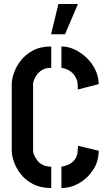

<svg xmlns="http://www.w3.org/2000/svg" viewBox="-20 -938 541 963"><path d="M236 -766 273 -918H371L306 -766ZM237 5Q183 5 145 -15Q107 -35 83.5 -65.5Q60 -96 49.5 -127.5Q39 -159 39 -181V-518Q39 -541 50 -572.5Q61 -604 84 -634Q107 -664 145 -684.5Q183 -705 237 -705V-598Q211 -598 194 -588.5Q177 -579 166.5 -565Q156 -551 151 -538.5Q146 -526 146 -518V-181Q146 -173 151 -160.5Q156 -148 166.5 -134Q177 -120 194.5 -111Q212 -102 237 -102ZM288 5V-102Q301 -104 316.5 -109.5Q332 -115 345.5 -127Q359 -139 365 -157Q368 -165 369 -174.5Q370 -184 370 -192Q371 -197 371 -200.5Q371 -204 371 -207L475 -182Q475 -129 447.5 -86.5Q420 -44 377.5 -19.5Q335 5 288 5ZM370 -489Q370 -493 370 -497Q370 -501 370 -505Q370 -513 369 -521.5Q368 -530 365 -538Q358 -556 347 -568Q336 -580 324.5 -586Q313 -592 303 -594.5Q293 -597 288 -598V-705Q323 -705 356 -689Q389 -673 416 -646.5Q443 -620 459 -586Q475 -552 475 -516Z"/></svg>

Font: Stick No Bills SemiBold
Style: Regular
Weight: 600
Designer: Kosala Senevirathne, Siva Puranthara, Lasantha Premarathna, Tharique Azeez
Foundry: mooniak
Version: Version 2.000